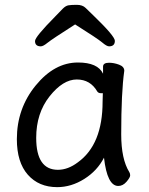

<svg xmlns="http://www.w3.org/2000/svg" viewBox="-20 -751 615 795"><path d="M219.7 -47.9Q261.7 -47.9 302.7 -79.1Q404.8 -152.8 404.8 -330.1L405.8 -365.2H397Q387.7 -365.2 382.8 -372.1Q354 -421.9 297.9 -421.9Q240.7 -421.9 185.3 -352.1Q129.9 -282.2 129.9 -180.2Q129.9 -47.9 219.7 -47.9ZM216.8 23.9Q140.6 23.9 95.2 -27.6Q49.8 -79.1 49.8 -174.8Q49.8 -301.8 127.7 -397Q205.6 -492.2 302.7 -492.2Q384.8 -492.2 406.7 -445.8V-475.1Q406.7 -491.2 431.6 -491.2Q451.7 -491.2 473.1 -483.2Q494.6 -475.1 494.6 -458Q481.9 -368.2 481.9 -194.8Q481.9 -91.8 515.6 -38.1Q519 -32.2 519 -24.9Q519 -16.1 503.9 1.5Q488.8 19 469.7 19Q423.8 19 410.6 -98.1Q382.8 -43.9 328.9 -10Q274.9 23.9 216.8 23.9ZM431.6 -559.1Q421.9 -559.1 403.3 -575Q384.8 -590.8 291 -649.9Q193.8 -587.9 176.3 -573.5Q158.7 -559.1 148.9 -559.1Q125 -559.1 125 -581.1Q125 -598.1 208 -682.1Q228 -703.1 240 -715.1Q252 -727.1 263.4 -729Q274.9 -731 297.9 -731Q321.8 -731 334.7 -718Q347.7 -705.1 367.7 -686Q455.6 -601.1 455.6 -582Q455.6 -559.1 431.6 -559.1Z"/></svg>

Font: LXGW WenKai GB Screen
Style: Regular
Weight: 400
Designer: LXGW / Fontworks Inc.
Foundry: LXGW / Fontworks Inc.
Version: Version 1.321;February 19, 2024;FontCreator 14.0.0.2901 64-b